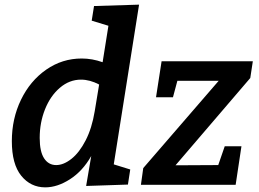

<svg xmlns="http://www.w3.org/2000/svg" viewBox="-20 -796 1115 827"><path d="M579 -776 470 -88 541 -66 531 -1 351 5 373 -124Q336 -59 281.5 -24Q227 11 175 11Q112 11 71.5 -39Q31 -89 31 -188Q31 -285 70.5 -366.5Q110 -448 179 -496Q248 -544 332 -544Q377 -544 422 -528L447 -685L375 -707L385 -770ZM388 -317 407 -432Q367 -453 329 -453Q279 -453 238 -418Q197 -383 174 -325.5Q151 -268 151 -202Q151 -143 170 -114Q189 -85 222 -85Q254 -85 288 -112Q322 -139 349 -191.5Q376 -244 388 -317ZM1069 -532 1058 -460 736 -84 920 -85 948 -166H1020L995 0H587L597 -72L922 -448H744L725 -377H652L676 -532Z"/></svg>

Font: Bitter Pro SemiBold
Style: Italic
Weight: 600
Italic angle: -9°
Designer: Sol Matas, and Bitter project Authors
Foundry: Sol Matas
Version: Version 1.010